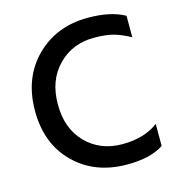

<svg xmlns="http://www.w3.org/2000/svg" viewBox="-104 -774 812 873"><g transform="rotate(-15 302.5 -337.5)"><path d="M389 8Q238 8 142 -86Q46 -180 46 -335.5Q46 -491 142.5 -587Q239 -683 387 -683Q495 -683 560 -646V-545Q516 -569 480.5 -578.5Q445 -588 390 -588Q289 -588 221.5 -519.5Q154 -451 154 -337Q154 -223 221 -155Q288 -87 391.5 -87Q495 -87 561 -137V-33Q499 8 389 8Z"/></g></svg>

Font: Hind Guntur Medium
Style: Regular
Weight: 500
Designer: Manushi Parikh, Hitesh Malaviya
Foundry: Indian Type Foundry
Version: Version 1.000;PS 1.0;hotconv 1.0.86;makeotf.lib2.5.63406; tt